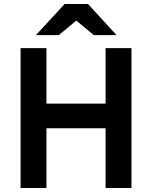

<svg xmlns="http://www.w3.org/2000/svg" viewBox="-20 -941 761 961"><path d="M83 0V-700H212.5V-422.5H508.5V-700H638V0H508.5V-299H212.5V0ZM159.5 -765 303.5 -921H420.5L563.5 -765H449.5L362 -838L274 -765Z"/></svg>

Font: Overpass
Style: Bold
Weight: 700
Designer: Delve Withrington, Dave Bailey, Thomas Jockin
Foundry: Delve Fonts LLC
Version: Version 4.000; ttfautohint (v1.8.3)